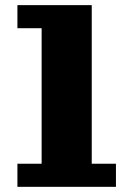

<svg xmlns="http://www.w3.org/2000/svg" viewBox="-20 -723 500 743"><path d="M428.7 0H47.4V-89.4H141.1V-613.8H47.4V-703.1H335V-89.4H428.7Z"/></svg>

Font: Aclonica
Style: Regular
Weight: 400
Designer: Astigmatic (AOETI)
Foundry: Astigmatic (AOETI)
Version: Version 1.000